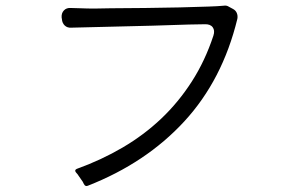

<svg xmlns="http://www.w3.org/2000/svg" viewBox="-20 -680 1040 673"><path d="M274 -35 270 -43 254 -66Q254 -67 253 -67V-68L252 -69L246 -76Q240 -84 249 -88Q335 -119 410 -163Q485 -207 545.5 -264.5Q606 -322 652.5 -394.5Q699 -467 728 -555Q734 -573 725.5 -584.5Q717 -596 697 -595L641 -594L515 -590L230 -583Q216 -582 207 -590.5Q198 -599 197 -613L196 -619Q195 -634 204 -643.5Q213 -653 228 -652L263 -651Q308 -649 367 -651L489 -652L609 -654Q668 -656 711 -657Q743 -658 764 -660Q774 -662 783 -656L796 -649Q806 -644 810 -634.5Q814 -625 812 -614Q760 -400 626 -254.5Q492 -109 288 -29Q279 -25 274 -35Z"/></svg>

Font: Higure Gothic
Style: Regular
Weight: 400
Designer: Yoshimichi Ohira
Foundry: Positype
Version: Version 1.000